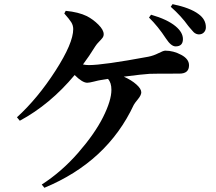

<svg xmlns="http://www.w3.org/2000/svg" viewBox="-20 -849 1040 923"><path d="M696.3 -764.6 706.1 -778.3Q784.2 -755.9 824.2 -722.7Q859.4 -693.4 859.4 -661.1Q859.4 -626 824.2 -626Q802.7 -626 778.3 -663.1Q739.3 -722.7 696.3 -764.6ZM289.1 -784.2 295.9 -796.9Q357.4 -791 397.5 -771.5Q427.7 -755.9 453.1 -730.5Q478.5 -705.1 478.5 -684.6Q478.5 -674.8 472.7 -667Q466.8 -659.2 456.1 -648.4Q445.3 -637.7 438.5 -627Q408.2 -578.1 378.9 -539.1Q393.6 -536.1 407.2 -536.1Q476.6 -536.1 692.4 -576.2Q717.8 -581.1 741.7 -593.3Q765.6 -605.5 774.4 -605.5Q813.5 -605.5 851.1 -585.4Q888.7 -565.4 888.7 -535.2Q888.7 -495.1 842.8 -495.1Q715.8 -495.1 699.2 -494.1Q666 -492.2 575.2 -480.5Q612.3 -463.9 635.7 -442.9Q659.2 -421.9 659.2 -405.3Q659.2 -391.6 643.1 -372.1Q627 -352.5 623 -344.7Q495.1 -71.3 193.4 53.7L180.7 38.1Q276.4 -23.4 356 -114.7Q435.5 -206.1 475.6 -286.1Q515.6 -366.2 515.6 -417Q515.6 -452.1 499 -469.7L462.9 -463.9Q455.1 -462.9 432.1 -457Q409.2 -451.2 399.4 -451.2Q376 -451.2 338.9 -488.3Q220.7 -346.7 75.2 -268.6L61.5 -285.2Q161.1 -376 246.6 -508.8Q332 -641.6 332 -709Q332 -726.6 322.8 -741.7Q313.5 -756.8 289.1 -784.2ZM800.8 -816.4 809.6 -829.1Q894.5 -811.5 934.6 -781.2Q969.7 -755.9 969.7 -717.8Q969.7 -703.1 960.4 -693.4Q951.2 -683.6 935.5 -683.6Q931.6 -683.6 928.7 -684.6Q925.8 -685.5 922.9 -686.5Q919.9 -687.5 916.5 -689.9Q913.1 -692.4 911.1 -694.3Q909.2 -696.3 905.3 -700.7Q901.4 -705.1 899.4 -707.5Q897.5 -710 892.1 -715.8Q886.7 -721.7 884.8 -724.6Q851.6 -771.5 800.8 -816.4Z"/></svg>

Font: GenYoMin TW TTF Bold
Style: Regular
Weight: 700
Version: Version 1.300